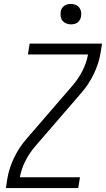

<svg xmlns="http://www.w3.org/2000/svg" viewBox="-20 -957 540 977"><path d="M10 0 17 -46Q26 -101 52 -155Q78 -209 118 -254L346 -518Q377 -553 398.5 -594.5Q420 -636 428 -680H122L131 -735H499L492 -689Q483 -634 457 -580Q431 -526 391 -481L163 -217Q132 -182 110.5 -140.5Q89 -99 81 -55H387L378 0ZM341 -833Q328 -833 317 -837.5Q306 -842 298.5 -851Q291 -860 289 -872.5Q287 -885 289 -898Q290 -906 295 -914.5Q300 -923 307.5 -928Q315 -933 323.5 -935Q332 -937 340 -937Q353 -937 364.5 -932.5Q376 -928 383 -919Q390 -910 392.5 -897.5Q395 -885 392 -872Q391 -864 386 -855.5Q381 -847 374 -842Q367 -837 358 -835Q349 -833 341 -833Z"/></svg>

Font: Iosevka Term Curly Lt Obl
Style: Regular
Weight: 300
Italic angle: -9°
Designer: Belleve Invis
Foundry: Belleve Invis
Version: Version 32.3.0